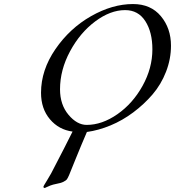

<svg xmlns="http://www.w3.org/2000/svg" viewBox="-20 -906 866 950"><path d="M599 -856Q526 -856 451 -800Q376 -744 326.5 -652Q277 -560 277 -464Q277 -388 319 -338Q361 -288 409 -288Q485 -288 561 -341Q637 -394 685.5 -481.5Q734 -569 734 -662Q734 -747 699 -801.5Q664 -856 599 -856ZM638 -886Q726 -886 776 -826Q826 -766 826 -680Q826 -614 801.5 -551Q777 -488 735 -439Q693 -390 639.5 -350Q586 -310 527 -285.5Q468 -261 410 -253Q384 -193 354 -119Q324 -45 322 -40Q316 -26 311.5 -19.5Q307 -13 294 -6.5Q281 0 258 4Q242 7 229 12Q216 17 209.5 20.5Q203 24 201 24Q195 24 195 18Q195 16 199 9Q203 2 213 -14Q223 -30 233 -48Q306 -188 339 -255Q271 -264 227 -316Q183 -368 183 -447Q183 -559 254 -662.5Q325 -766 430.5 -826Q536 -886 638 -886Z"/></svg>

Font: Miama Nueva
Style: Medium
Weight: 400
Italic angle: -28°
Version: Version 1.0